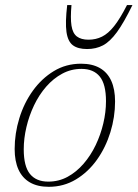

<svg xmlns="http://www.w3.org/2000/svg" viewBox="-20 -710 530 740"><path d="M292.5 -464.5Q335.5 -464.5 364.8 -447.8Q394 -431 408.8 -398.5Q423.5 -366 423.5 -319Q423.5 -259 405.5 -200.5Q387.5 -142 353.8 -94.5Q320 -47 272.8 -18.5Q225.5 10 168 10Q124.5 10 95.2 -7Q66 -24 51.2 -56.5Q36.5 -89 36.5 -135.5Q36.5 -195.5 54.5 -254.2Q72.5 -313 106.5 -360.2Q140.5 -407.5 187.5 -436Q234.5 -464.5 292.5 -464.5ZM166 -10Q206.5 -10 240.5 -28.5Q274.5 -47 302 -78.8Q329.5 -110.5 348.8 -150.8Q368 -191 378.2 -234.5Q388.5 -278 388.5 -320Q388.5 -385.5 364.5 -415Q340.5 -444.5 294 -444.5Q254 -444.5 219.8 -426Q185.5 -407.5 158 -376Q130.5 -344.5 111.2 -304Q92 -263.5 81.8 -220Q71.5 -176.5 71.5 -134.5Q71.5 -69 95.5 -39.5Q119.5 -10 166 -10ZM321 -557Q349.5 -557 373.2 -568.8Q397 -580.5 420 -609.5Q443 -638.5 469.5 -690.5H490.5Q457.5 -623 430.8 -586.2Q404 -549.5 377 -535.2Q350 -521 315.5 -521Q280.5 -521 261 -535.5Q241.5 -550 236.2 -586.8Q231 -623.5 239 -690.5H255.5Q251 -640.5 255.5 -611.2Q260 -582 276.2 -569.5Q292.5 -557 321 -557Z"/></svg>

Font: Newsreader ExtraLight
Style: Italic
Weight: 250
Italic angle: -17°
Designer: Hugues Gentile
Foundry: Production Type
Version: Version 1.003